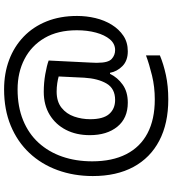

<svg xmlns="http://www.w3.org/2000/svg" viewBox="28 -782 843 939"><g transform="rotate(-90 449.5 -312.5)"><path d="M841 -357Q841 -311 830.5 -267Q820 -223 798 -187.5Q776 -152 744 -130.5Q712 -109 668 -109Q622 -109 595.5 -135.5Q569 -162 563 -196H558Q540 -159 505 -134Q470 -109 417 -109Q341 -109 299.5 -160Q258 -211 258 -295Q258 -361 284 -411.5Q310 -462 357.5 -491Q405 -520 470 -520Q514 -520 556.5 -512.5Q599 -505 623 -496L613 -293Q612 -275 612 -267.5Q612 -260 612 -257Q612 -205 630.5 -188Q649 -171 674 -171Q705 -171 726.5 -196.5Q748 -222 759.5 -264.5Q771 -307 771 -358Q771 -451 733.5 -515.5Q696 -580 630.5 -614Q565 -648 482 -648Q397 -648 331 -621Q265 -594 220.5 -545Q176 -496 153 -429.5Q130 -363 130 -283Q130 -185 165 -116.5Q200 -48 267.5 -12.5Q335 23 433 23Q494 23 549.5 9.5Q605 -4 648 -20V48Q605 66 551.5 77.5Q498 89 433 89Q315 89 231 45Q147 1 102.5 -81.5Q58 -164 58 -280Q58 -373 87 -452.5Q116 -532 171 -590.5Q226 -649 304.5 -681.5Q383 -714 482 -714Q560 -714 625.5 -689.5Q691 -665 739.5 -618.5Q788 -572 814.5 -506Q841 -440 841 -357ZM336 -293Q336 -229 361.5 -200Q387 -171 430 -171Q486 -171 510.5 -213Q535 -255 539 -322L545 -447Q532 -451 512 -454Q492 -457 471 -457Q422 -457 392 -433Q362 -409 349 -371.5Q336 -334 336 -293Z"/></g></svg>

Font: Noto Sans Malayalam
Style: Regular
Weight: 400
Designer: Jelle Bosma - Monotype Design Team
Foundry: Monotype Imaging Inc.
Version: Version 2.103